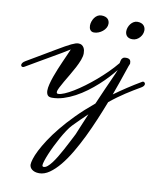

<svg xmlns="http://www.w3.org/2000/svg" viewBox="-144 -705 1127 1364"><g transform="rotate(10 419.5 -23.5)"><path d="M843.3 -160.2Q815.9 -144 790.3 -128.7Q764.6 -113.3 738.8 -96.2Q712.9 -79.1 685.8 -59.6Q658.7 -40 628.9 -15.6Q604.5 47.9 575.9 115.7Q547.4 183.6 515.9 248.3Q484.4 313 450.2 370.8Q416 428.7 380.1 472.2Q344.2 515.6 307.4 541.3Q270.5 566.9 233.9 566.9Q215.3 566.9 202.1 562.5Q189 558.1 180.2 550.8Q171.4 543.5 167.2 534.4Q163.1 525.4 163.1 516.1Q163.1 502 171.4 474.9Q179.7 447.8 198.2 411.1Q216.8 374.5 246.3 329.1Q275.9 283.7 317.9 232.2Q359.9 180.7 415.3 124.5Q470.7 68.4 541.5 9.8Q569.8 -56.2 589.8 -101.1Q609.9 -146 623.3 -175.8Q636.7 -205.6 644.5 -223.4Q652.3 -241.2 656.7 -252.9Q636.2 -226.6 607.9 -195.8Q579.6 -165 545.7 -134.3Q511.7 -103.5 473.4 -75.2Q435.1 -46.9 394.5 -25.1Q354 -3.4 312.3 9.8Q270.5 22.9 230 22.9Q206.5 22.9 197.8 10.5Q189 -2 189 -22.9Q189 -42 195.6 -68.1Q202.1 -94.2 212.4 -123.8Q222.7 -153.3 235.6 -184.3Q248.5 -215.3 261.2 -244.1Q273.9 -272.9 284.9 -297.4Q295.9 -321.8 302.7 -338.4Q280.8 -324.2 247.3 -304.4Q213.9 -284.7 173.8 -261.5Q133.8 -238.3 89.1 -212.4Q44.4 -186.5 0 -160.2Q-6.8 -156.2 -12.2 -156.2Q-18.1 -156.2 -21.7 -159.9Q-25.4 -163.6 -25.4 -169.4Q-25.4 -176.3 -19.8 -184.3Q-14.2 -192.4 0 -200.7Q64 -238.3 112.1 -266.8Q160.2 -295.4 195.8 -316.4Q231.4 -337.4 256.3 -351.6Q281.2 -365.7 298.8 -374Q316.4 -382.3 328.1 -386Q339.8 -389.6 349.6 -389.6Q364.3 -389.6 373.5 -383.5Q382.8 -377.4 388.4 -367.9Q394 -358.4 396 -347.4Q397.9 -336.4 397.9 -326.2Q397.9 -305.2 387.5 -277.6Q377 -250 361.3 -220.2Q345.7 -190.4 327.6 -160.2Q309.6 -129.9 293.9 -103Q278.3 -76.2 267.8 -55.2Q257.3 -34.2 257.3 -22.9Q257.3 -11.7 268.6 -11.7Q286.1 -11.7 314.2 -23.7Q342.3 -35.6 376.5 -56.4Q410.6 -77.1 448.7 -105.2Q486.8 -133.3 524.4 -165.5Q562 -197.8 596.9 -232.4Q631.8 -267.1 660.2 -301.8Q662.1 -304.7 662.8 -312.3Q663.6 -319.8 666.7 -327.9Q669.9 -335.9 677 -342Q684.1 -348.1 698.7 -348.1Q710.9 -348.1 718.3 -345.2Q725.6 -342.3 729.2 -337.2Q732.9 -332 733.9 -325Q734.9 -317.9 734.9 -309.1Q734.9 -310.1 734.4 -310.1Q733.4 -310.1 727.1 -292.2Q720.7 -274.4 710.2 -242.9Q699.7 -211.4 684.8 -168.5Q669.9 -125.5 651.4 -75.2Q695.8 -107.4 742.9 -138.4Q790 -169.4 843.3 -200.7Q846.2 -202.1 849.1 -202.1Q854.5 -202.1 859.1 -197.8Q863.8 -193.4 863.8 -186.5Q863.8 -180.7 859.1 -173.8Q854.5 -167 843.3 -160.2ZM405.3 192.9Q388.7 210.4 370.6 237.8Q352.5 265.1 335 296.6Q317.4 328.1 301.3 361.1Q285.2 394 273.2 422.9Q261.2 451.7 254.2 473.9Q247.1 496.1 247.1 505.9Q247.1 517.1 257.8 517.1Q270.5 517.1 284.9 505.1Q299.3 493.2 314.7 472.9Q330.1 452.6 346.2 426Q362.3 399.4 378.4 369.6Q394.5 339.8 410.4 308.8Q426.3 277.8 440.9 249.5Q459.5 205.1 475.3 166.5Q491.2 127.9 505.9 93.8Q460 136.7 405.3 192.9ZM720.2 -485.4Q706.1 -485.4 696.3 -489.3Q686.5 -493.2 680.2 -500Q673.8 -506.8 670.9 -515.9Q668 -524.9 668 -534.7Q668 -548.3 673.1 -562.3Q678.2 -576.2 687 -587.6Q695.8 -599.1 708.3 -606.4Q720.7 -613.8 735.4 -613.8Q750.5 -613.8 761.7 -609.6Q772.9 -605.5 780 -598.1Q787.1 -590.8 790.5 -581.5Q793.9 -572.3 793.9 -562Q793.9 -548.8 788.6 -535.2Q783.2 -521.5 773.4 -510.5Q763.7 -499.5 750.2 -492.4Q736.8 -485.4 720.2 -485.4ZM443.4 -485.4Q433.6 -485.4 426.8 -489Q419.9 -492.7 415.5 -498.8Q411.1 -504.9 409.2 -512.7Q407.2 -520.5 407.2 -529.3Q407.2 -543.5 412.1 -558.3Q417 -573.2 425.8 -585.7Q434.6 -598.1 447.3 -606Q460 -613.8 475.6 -613.8Q492.2 -613.8 503.4 -609.6Q514.6 -605.5 521.5 -598.6Q528.3 -591.8 531.5 -582.8Q534.7 -573.7 534.7 -564Q534.7 -547.9 526.4 -533.7Q518.1 -519.5 504.9 -508.8Q491.7 -498 475.6 -491.7Q459.5 -485.4 443.4 -485.4Z"/></g></svg>

Font: Meddon
Style: Regular
Weight: 400
Designer: Vernon Adams
Foundry: Vernon Adams
Version: Version 1.000